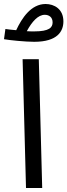

<svg xmlns="http://www.w3.org/2000/svg" viewBox="-41 -940 337 960"><path d="M130 -731C247 -731 276 -784 276 -833C276 -895 230 -920 187 -920C114 -920 68 -849 40 -789C18 -791 -2 -793 -14 -795L-21 -744C6 -739 85 -731 130 -731ZM183 -866C203 -866 222 -855 222 -828C222 -803 206 -783 130 -783C119 -783 106 -783 93 -784C119 -832 149 -866 183 -866ZM89 0H170L153 -644H72Z"/></svg>

Font: Noto Sans Arabic
Style: Regular
Weight: 400
Designer: Monotype Design Team, Nadine Chahine, Nizar Qandah and Khaled Hosny
Foundry: Monotype Imaging Inc.
Version: Version 2.012